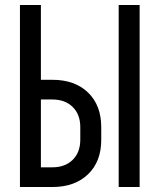

<svg xmlns="http://www.w3.org/2000/svg" viewBox="-20 -750 640 770"><path d="M60 0V-730H144V-430H190Q280 -430 333 -379Q386 -328 386 -240V-189Q386 -102 333 -51Q280 0 190 0ZM456 0V-730H540V0ZM144 -79H190Q241 -79 271.5 -109Q302 -139 302 -190V-240Q302 -291 271.5 -321Q241 -351 190 -351H144Z"/></svg>

Font: JetBrainsMonoNL NF
Style: Regular
Weight: 400
Designer: Philipp Nurullin, Konstantin Bulenkov
Foundry: JetBrains
Version: Version 2.304; ttfautohint (v1.8.4.7-5d5b);Nerd Fonts 3.2.1